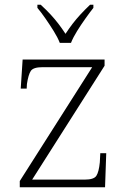

<svg xmlns="http://www.w3.org/2000/svg" viewBox="-20 -786 534 806"><path d="M63 0V-26L367 -504H159Q120 -504 109.5 -488.5Q99 -473 93 -433L92 -414H67L75 -536H419V-510L115 -32H336Q374 -32 384.5 -48Q395 -64 399 -104L401 -143H426L421 0ZM231 -606Q222 -629 205.5 -655.5Q189 -682 171 -708Q153 -734 137 -753V-766H151Q175 -744 192.5 -725Q210 -706 225 -686.5Q240 -667 255 -644Q270 -667 285 -686.5Q300 -706 317.5 -725Q335 -744 358 -766H372V-753Q357 -734 338.5 -708Q320 -682 303.5 -655.5Q287 -629 278 -606Z"/></svg>

Font: Noto Serif Khmer ExtraLight
Style: Regular
Weight: 250
Version: Version 2.003